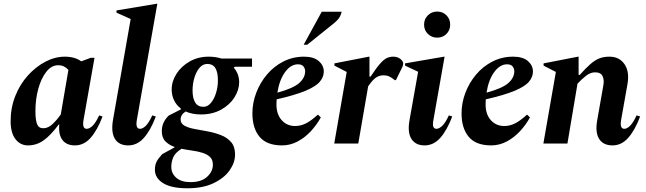

<svg xmlns="http://www.w3.org/2000/svg" viewBox="-20 -770 3463 1030"><path d="M130 10Q89 10 63 -23.5Q37 -57 37 -120Q37 -192 62 -255Q87 -318 129.5 -365Q172 -412 223.5 -439Q275 -466 328 -466Q381 -466 416 -441L467 -460H487L428 -126Q420 -79 445 -79Q460 -79 477 -95.5Q494 -112 512 -151L530 -145Q502 -71 466 -30.5Q430 10 382 10Q337 10 315 -19Q293 -48 298 -102H295Q252 -44 214 -17Q176 10 130 10ZM170 -174Q170 -126 179 -104Q188 -82 212 -82Q238 -82 261.5 -104Q285 -126 306 -156L347 -395Q336 -407 323 -413.5Q310 -420 292 -420Q256 -420 228.5 -385Q201 -350 185.5 -294Q170 -238 170 -174Z M668 10Q618 10 596.5 -25Q575 -60 586 -126L681 -668L605 -702V-714L821 -750H824L714 -126Q706 -79 731 -79Q746 -79 762.5 -95.5Q779 -112 797 -151L816 -145Q788 -71 752 -30.5Q716 10 668 10Z M1058 -156Q1011 -156 976 -172Q949 -155 949 -129Q949 -107 970 -95.5Q991 -84 1024.5 -78Q1058 -72 1095 -65Q1132 -58 1165.5 -45Q1199 -32 1220 -7.5Q1241 17 1241 59Q1241 102 1212 143.5Q1183 185 1126 212.5Q1069 240 985 240Q899 240 855 212.5Q811 185 811 141Q811 116 819.5 98.5Q828 81 850 57L916 21V18Q887 8 867.5 -11.5Q848 -31 848 -67Q848 -114 885 -150L950 -183V-188Q926 -206 913.5 -232.5Q901 -259 901 -290Q901 -334 927 -374.5Q953 -415 998 -440.5Q1043 -466 1100 -466Q1136 -466 1168 -456H1332V-412H1240L1234 -407Q1263 -374 1263 -329Q1263 -288 1238 -248Q1213 -208 1166.5 -182Q1120 -156 1058 -156ZM1071 -197Q1094 -197 1111.5 -218Q1129 -239 1139 -271.5Q1149 -304 1149 -340Q1149 -382 1135.5 -404.5Q1122 -427 1092 -427Q1068 -427 1050.5 -406.5Q1033 -386 1023 -353.5Q1013 -321 1013 -284Q1013 -244 1027 -220.5Q1041 -197 1071 -197ZM899 126Q899 160 925.5 183.5Q952 207 1002 207Q1060 207 1091 178.5Q1122 150 1122 114Q1122 87 1107 72.5Q1092 58 1067 50Q1042 42 1012.5 38Q983 34 954 28Q920 49 909.5 73.5Q899 98 899 126Z M1493 10Q1411 10 1372.5 -36Q1334 -82 1334 -162Q1334 -218 1354.5 -272Q1375 -326 1412 -370Q1449 -414 1500 -440Q1551 -466 1611 -466Q1663 -466 1690 -442.5Q1717 -419 1717 -386Q1717 -357 1695.5 -331.5Q1674 -306 1619 -283Q1564 -260 1464 -237Q1463 -224 1463 -210Q1463 -157 1491 -125.5Q1519 -94 1563 -94Q1594 -94 1622 -108.5Q1650 -123 1684 -154H1687L1701 -140Q1679 -100 1647.5 -66Q1616 -32 1576.5 -11Q1537 10 1493 10ZM1578 -425Q1540 -425 1509.5 -383.5Q1479 -342 1468 -273Q1553 -296 1585 -324.5Q1617 -353 1617 -388Q1617 -402 1608 -413.5Q1599 -425 1578 -425ZM1609 -530 1706 -707H1813Q1810 -692 1801.5 -677.5Q1793 -663 1770 -644L1628 -530Z M1773 0 1840 -384 1774 -418V-430L1959 -466H1962V-359H1968Q1999 -406 2019.5 -429Q2040 -452 2056 -459Q2072 -466 2089 -466Q2112 -466 2127.5 -454Q2143 -442 2143 -429Q2143 -421 2139 -412L2104 -340H2098L2086 -349Q2075 -357 2064.5 -361.5Q2054 -366 2037 -366Q2016 -366 1998 -354.5Q1980 -343 1955 -307L1902 0Z M2325 -568Q2296 -568 2275.5 -588Q2255 -608 2255 -638Q2255 -668 2275.5 -688Q2296 -708 2325 -708Q2355 -708 2375 -688Q2395 -668 2395 -638Q2395 -608 2375 -588Q2355 -568 2325 -568ZM2258 10Q2209 10 2187 -25Q2165 -60 2177 -126L2223 -385L2153 -418V-430L2362 -466H2365L2305 -126Q2296 -79 2321 -79Q2336 -79 2353 -95.5Q2370 -112 2388 -151L2406 -145Q2378 -71 2342 -30.5Q2306 10 2258 10Z M2615 10Q2533 10 2494.5 -36Q2456 -82 2456 -162Q2456 -218 2476.5 -272Q2497 -326 2534 -370Q2571 -414 2622 -440Q2673 -466 2733 -466Q2785 -466 2812 -442.5Q2839 -419 2839 -386Q2839 -357 2817.5 -331.5Q2796 -306 2741 -283Q2686 -260 2586 -237Q2585 -224 2585 -210Q2585 -157 2613 -125.5Q2641 -94 2685 -94Q2716 -94 2744 -108.5Q2772 -123 2806 -154H2809L2823 -140Q2801 -100 2769.5 -66Q2738 -32 2698.5 -11Q2659 10 2615 10ZM2700 -425Q2662 -425 2631.5 -383.5Q2601 -342 2590 -273Q2675 -296 2707 -324.5Q2739 -353 2739 -388Q2739 -402 2730 -413.5Q2721 -425 2700 -425Z M2895 0 2962 -384 2896 -418V-430L3081 -466H3084V-368H3090Q3122 -404 3146.5 -425.5Q3171 -447 3194.5 -456.5Q3218 -466 3250 -466Q3302 -466 3330 -426Q3358 -386 3346 -318L3312 -126Q3304 -79 3329 -79Q3344 -79 3360.5 -95.5Q3377 -112 3395 -151L3414 -145Q3386 -71 3350 -30.5Q3314 10 3266 10Q3216 10 3194 -25Q3172 -60 3184 -126L3217 -314Q3222 -341 3212.5 -361.5Q3203 -382 3172 -382Q3147 -382 3122.5 -362.5Q3098 -343 3078 -321L3024 0Z"/></svg>

Font: Spectral
Style: Bold Italic
Weight: 700
Italic angle: -10°
Designer: Jean-Baptiste Levee
Foundry: Production Type
Version: Version 2.001